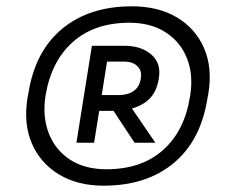

<svg xmlns="http://www.w3.org/2000/svg" viewBox="-20 -770 718 608"><path d="M308 -182Q226 -182 167 -217.5Q108 -253 81 -315.5Q54 -378 67 -459L70 -475Q91 -608 177 -679Q263 -750 398 -750Q481 -750 540 -715Q599 -680 626 -618Q653 -556 640 -475L637 -459Q616 -325 530 -253.5Q444 -182 308 -182ZM317 -234Q428 -234 496.5 -295Q565 -356 582 -466Q593 -533 572 -585.5Q551 -638 504 -668Q457 -698 390 -698Q279 -698 210.5 -637Q142 -576 124 -466Q114 -399 135 -346.5Q156 -294 202.5 -264Q249 -234 317 -234ZM278 -318H222L271 -625H327ZM472 -318H406L329 -435H392ZM341 -419H265L273 -469H357Q385 -469 403.5 -482Q422 -495 426 -522Q430 -546 415 -560.5Q400 -575 374 -575H290L298 -625H374Q427 -625 459 -597.5Q491 -570 483 -522Q475 -468 436.5 -443.5Q398 -419 341 -419Z"/></svg>

Font: Sora Variable Italic
Style: Regular
Weight: 400
Designer: Jonathan Barnbrook, Julián Moncada
Foundry: Barnbrook Fonts
Version: Version 2.000